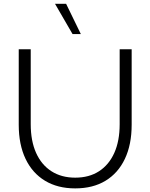

<svg xmlns="http://www.w3.org/2000/svg" viewBox="-20 -997 808 1031"><path d="M414.1 -814H369.6L275.4 -976.6H335ZM687 -732.4V-327.1Q687 -220.7 650.6 -144Q614.3 -67.4 546.6 -26.4Q479 14.6 383.8 14.6Q289.6 14.6 221.7 -26.4Q153.8 -67.4 117.2 -144Q80.6 -220.7 80.6 -327.1V-732.4H145V-330.1Q145 -240.2 173.8 -176Q202.6 -111.8 256.3 -77.4Q310.1 -43 383.8 -43Q458.5 -43 511.7 -77.4Q564.9 -111.8 593.8 -176Q622.6 -240.2 622.6 -330.1V-732.4Z"/></svg>

Font: Kumbh Sans Light
Style: Regular
Weight: 300
Version: Version 1.004